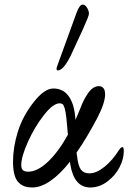

<svg xmlns="http://www.w3.org/2000/svg" viewBox="-20 -811 569 842"><path d="M232.9 -502Q228 -502 228 -509.8Q228 -513.2 230 -519L314.9 -752.9Q328.6 -791 342.8 -791Q353 -791 361.6 -777.3Q370.1 -763.7 370.1 -751Q370.1 -741.2 344.2 -684.1L292 -570.8Q258.8 -502 232.9 -502ZM121.1 11.2Q102.5 11.2 88.4 6.3Q74.2 1.5 62 -10.3Q49.8 -22 43.5 -44.9Q37.1 -67.9 37.1 -101.1Q37.1 -165.5 58.1 -232.9Q79.6 -301.8 127 -362.3Q174.3 -422.9 213.9 -422.9Q256.3 -422.9 280.5 -390.1Q304.7 -357.4 310.1 -295.9Q310.1 -294.4 310.5 -290.8Q311 -287.1 311 -285.2Q330.1 -329.6 332 -335Q346.2 -374.5 367.2 -403.8Q388.2 -433.1 413.1 -433.1Q440.9 -433.1 440.9 -397Q440.9 -359.4 405.8 -292Q358.4 -202.6 315.9 -142.1Q315.9 -134.8 317.9 -127Q322.8 -83 335 -66.9Q347.2 -50.8 372.1 -50.8Q402.8 -50.8 438.7 -79.8Q474.6 -108.9 502.9 -154.8Q511.2 -166 517.1 -166Q522.9 -166 522.9 -147.9Q522.9 -114.3 504.6 -78.1Q486.3 -42 451.4 -15.4Q416.5 11.2 376 11.2Q304.7 11.2 288.1 -90.8Q287.1 -94.7 287.1 -102.1Q196.8 11.2 121.1 11.2ZM73.2 -86.9Q73.2 -71.8 80.3 -64.9Q87.4 -58.1 104 -58.1Q144 -58.1 189.9 -101.3Q235.8 -144.5 277.8 -220.2Q273.9 -268.6 271 -294.7Q268.1 -320.8 263.7 -335.7Q259.3 -350.6 254.6 -354.2Q250 -357.9 241.2 -357.9Q212.9 -357.9 172.1 -305.7Q131.3 -253.4 102.3 -188.5Q73.2 -123.5 73.2 -86.9Z"/></svg>

Font: Junicode SmCond
Style: Italic
Weight: 400
Width: 4
Italic angle: -11°
Designer: Peter S. Baker
Version: Version 2.206